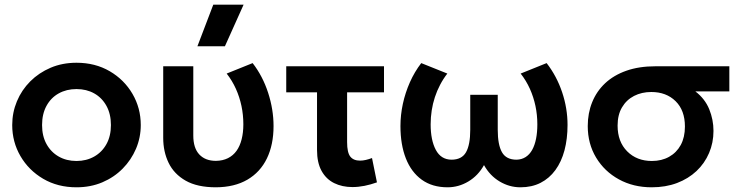

<svg xmlns="http://www.w3.org/2000/svg" viewBox="-20 -782 3146 817"><path d="M305.5 15Q225.5 15 163.8 -21.2Q102 -57.5 67 -117.8Q32 -178 32 -250Q32 -303 52 -351Q72 -399 108.8 -435.8Q145.5 -472.5 195.5 -493.8Q245.5 -515 305.5 -515Q385 -515 446.8 -479Q508.5 -443 543.8 -382.5Q579 -322 579 -250Q579 -197 558.8 -149.2Q538.5 -101.5 502 -64.5Q465.5 -27.5 415.5 -6.2Q365.5 15 305.5 15ZM305.5 -97Q347.5 -97 380.8 -115.8Q414 -134.5 433 -168.8Q452 -203 452 -250Q452 -297 433 -331.5Q414 -366 381 -384.5Q348 -403 305.5 -403Q263 -403 229.8 -384.5Q196.5 -366 177.8 -331.5Q159 -297 159 -250Q159 -203 178 -168.8Q197 -134.5 230 -115.8Q263 -97 305.5 -97Z M899 15Q819.5 15 770 -13.2Q720.5 -41.5 697.5 -89Q674.5 -136.5 674.5 -195.5V-500H802.5V-205.5Q802.5 -152 828 -124.8Q853.5 -97.5 899 -97.5Q928 -98 950 -109Q972 -120 986.5 -140.2Q1001 -160.5 1008.2 -189.2Q1015.5 -218 1015.5 -253Q1015.5 -293 1007.5 -331Q999.5 -369 983.8 -404Q968 -439 944.5 -469L1055 -513.5Q1098 -458 1121 -387Q1144 -316 1144 -245.5Q1144 -166.5 1115.8 -108Q1087.5 -49.5 1032.8 -17.5Q978 14.5 899 15ZM820 -585 887.5 -762H1016.5L937 -585Z M1479.5 14Q1436 14 1402 -2.8Q1368 -19.5 1348.5 -54.5Q1329 -89.5 1329 -144V-389H1198V-500H1614V-389H1457V-177.5Q1457 -133 1470.5 -115.8Q1484 -98.5 1512 -98.5Q1524 -98.5 1536.8 -101.5Q1549.5 -104.5 1563 -109.5L1584 -6Q1557.5 3.5 1531 8.8Q1504.5 14 1479.5 14Z M1884.5 15Q1819.5 15 1774.8 -17.2Q1730 -49.5 1707 -108Q1684 -166.5 1684 -245.5Q1684 -292.5 1694.2 -340Q1704.5 -387.5 1724.2 -432Q1744 -476.5 1772.5 -513.5L1883.5 -469Q1866 -446.5 1852.8 -421.2Q1839.5 -396 1830.5 -368.5Q1821.5 -341 1817 -312Q1812.5 -283 1812.5 -253Q1812.5 -185.5 1834.5 -144.2Q1856.5 -103 1901 -102.5Q1945 -102.5 1963 -134.2Q1981 -166 1981 -229.5V-378.5H2098V-229.5Q2098 -166 2116 -134.2Q2134 -102.5 2178 -102.5Q2200 -103 2216.8 -113.8Q2233.5 -124.5 2244.5 -144.2Q2255.5 -164 2261 -191.5Q2266.5 -219 2266.5 -253Q2266.5 -293 2258.5 -331Q2250.5 -369 2234.8 -404Q2219 -439 2195.5 -469L2306 -513.5Q2349 -458 2372 -389.5Q2395 -321 2395 -250.5Q2395 -191 2382 -142.2Q2369 -93.5 2343.2 -58.2Q2317.5 -23 2280.2 -4Q2243 15 2194.5 15Q2147.5 15 2106 -9.8Q2064.5 -34.5 2039.5 -79.5Q2014.5 -34.5 1973 -9.8Q1931.5 15 1884.5 15Z M2753 15Q2675 15 2613.5 -18.8Q2552 -52.5 2516.5 -111.5Q2481 -170.5 2481 -245.5Q2481 -300.5 2499.8 -347Q2518.5 -393.5 2555 -427.8Q2591.5 -462 2645.2 -481Q2699 -500 2769.5 -500H3083.5V-393H2939Q2979.5 -362 2997.8 -317.5Q3016 -273 3016 -225Q3016 -174.5 2997.2 -130.8Q2978.5 -87 2943.8 -54.2Q2909 -21.5 2860.8 -3.2Q2812.5 15 2753 15ZM2754 -97Q2795.5 -97 2827.2 -114.8Q2859 -132.5 2876.8 -165.2Q2894.5 -198 2894.5 -243.5Q2894.5 -312.5 2854.8 -351.5Q2815 -390.5 2751.5 -390.5Q2710.5 -390.5 2678 -373.8Q2645.5 -357 2626.8 -325.2Q2608 -293.5 2608 -247.5Q2608 -179 2648.8 -138Q2689.5 -97 2754 -97Z"/></svg>

Font: Geologica Cursive Medium
Style: Regular
Weight: 500
Designer: Sindre Bremnes, Frode Helland
Foundry: Monokrom Skriftforlag AS
Version: Version 1.010;gftools[0.9.28]